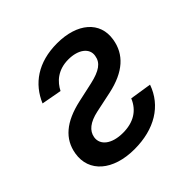

<svg xmlns="http://www.w3.org/2000/svg" viewBox="-149 -688 834 834"><g transform="rotate(-45 268.0 -271.0)"><path d="M81 -412.3 174.4 -395.2C192.8 -431.8 229.4 -468.4 295.5 -468.4C355.8 -468.4 396.3 -438.6 388.8 -396.7C383.2 -359.7 354 -339.5 291.9 -325.3L201.3 -305.4C97.3 -282.3 40.8 -234.7 28.1 -157.7C11.7 -58.9 91.6 11 223 11C345.9 11 435 -43.3 468.8 -139.9L369 -155.5C346.9 -101.9 301.8 -74.6 237.9 -74.6C168.3 -74.6 128.9 -107.6 135.7 -149.9C141.3 -183.9 170.1 -207.4 224.4 -219.1L320 -239.3C425.8 -262.1 481.5 -313.6 494 -391C510.3 -487.6 433.6 -552.6 310.4 -552.6C192.5 -552.6 116.8 -497.2 81 -412.3Z"/></g></svg>

Font: Magic Ui Pro Medium
Style: Italic
Weight: 500
Italic angle: -9.39999°
Designer: Stefan Endress, Andreas Faust
Version: Version 1.000;FEAKit 1.0